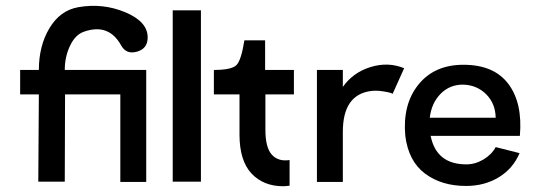

<svg xmlns="http://www.w3.org/2000/svg" viewBox="-20 -632 1853 667"><path d="M272 -522Q242 -512 223.5 -473.5Q205 -435 205 -389H488V0H398V-304H206L205 -1H113L115 -304H50V-389H115Q115 -473 152 -534.5Q189 -596 252 -607Q337 -622 415 -589.5Q493 -557 493 -502Q493 -463 456 -452.5Q419 -442 401 -474Q358 -552 272 -522Z M580 -1V-596H678V-1Z M1001 -389V-304H902V-181Q902 -119 924.5 -94.5Q947 -70 986 -76V13Q970 15 964 15Q895 15 853.5 -29.5Q812 -74 812 -165V-304H723V-389Q784 -389 801 -405.5Q818 -422 829 -492H901V-389Z M1171 -330Q1206 -380 1267 -399Q1328 -418 1384 -395L1344 -306Q1341 -308 1334.5 -310Q1328 -312 1308.5 -315Q1289 -318 1270 -316Q1171 -304 1171 -174V0H1081V-389H1171Z M1476 -160Q1496 -61 1600 -61Q1631 -61 1659.5 -78Q1688 -95 1702 -121L1785 -100Q1762 -46 1712.5 -16Q1663 14 1599 14Q1514 14 1456.5 -29Q1399 -72 1388 -160Q1378 -269 1433.5 -338Q1489 -407 1590 -407Q1696 -407 1746 -340.5Q1796 -274 1786 -160ZM1588 -338Q1542 -338 1510.5 -306Q1479 -274 1473 -223H1702Q1701 -273 1668.5 -305Q1636 -337 1588 -338Z"/></svg>

Font: MB Grotesk
Style: Regular
Weight: 400
Designer: Nawras Khrais
Foundry: Nawras Khrais
Version: Version 1.000;PS 001.000;hotconv 1.0.88;makeotf.lib2.5.64775